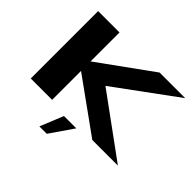

<svg xmlns="http://www.w3.org/2000/svg" viewBox="-194 -919 1360 1360"><g transform="rotate(45 486.0 -239.0)"><path d="M71.5 0V-675H285.5V-385L687 -675H943.5L482.5 -337L944.5 0H688L285.5 -289.5V0ZM354.6 196.8 426 21.7H549.4L428.8 196.8Z"/></g></svg>

Font: Anybody UltraExpanded Regular
Style: Bold
Weight: 700
Width: 9
Designer: Tyler Finck
Foundry: Etcetera Type Company
Version: Version 1.010; ttfautohint (v1.8.3) -l 8 -r 50 -G 200 -x 14 